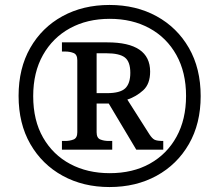

<svg xmlns="http://www.w3.org/2000/svg" viewBox="-20 -745 885 775"><path d="M422 10Q316 10 233 -35.5Q150 -81 102.5 -163.5Q55 -246 55 -358Q55 -469 102 -551.5Q149 -634 232 -679.5Q315 -725 422 -725Q529 -725 612 -679.5Q695 -634 742.5 -551.5Q790 -469 790 -357Q790 -246 742.5 -163.5Q695 -81 612 -35.5Q529 10 422 10ZM423 -46Q516 -46 585 -84.5Q654 -123 692.5 -193Q731 -263 731 -358Q731 -453 692 -523Q653 -593 583.5 -631Q514 -669 423 -669Q332 -669 262.5 -631Q193 -593 153.5 -523Q114 -453 114 -357Q114 -259 154 -189.5Q194 -120 263.5 -83Q333 -46 423 -46ZM230 -141V-176H243Q262 -176 277 -182Q292 -188 292 -211V-502Q292 -525 277 -531Q262 -537 243 -537H230V-574H413Q586 -574 586 -456Q586 -406 558 -380.5Q530 -355 494 -343L583 -203Q594 -186 604 -181Q614 -176 639 -176V-141H530L419 -327H370V-211Q370 -188 385 -182Q400 -176 419 -176H433V-141ZM412 -369Q465 -369 485.5 -388.5Q506 -408 506 -451Q506 -496 484 -513Q462 -530 409 -530H370V-369Z"/></svg>

Font: Noto Serif Medium
Style: Italic
Weight: 500
Italic angle: -12°
Designer: Monotype Design Team
Foundry: Monotype Imaging Inc.
Version: Version 2.014; ttfautohint (v1.8.4.7-5d5b)